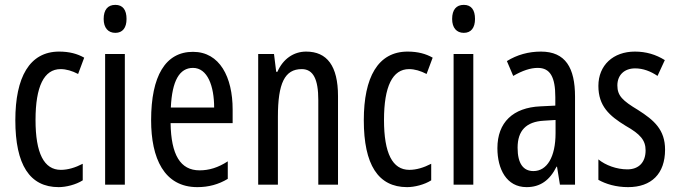

<svg xmlns="http://www.w3.org/2000/svg" viewBox="-20 -852 2785 789"><path d="M221 -83C251 -83 292 -93 320 -111V-179C289 -163 259 -154 230 -154C161 -154 126 -222 126 -359C126 -497 161 -568 229 -568C252 -568 276 -561 301 -548L326 -615C298 -631 265 -640 223 -640C101 -640 43 -534 43 -358C43 -175 102 -83 221 -83Z M454 -832C423 -832 406 -812 406 -774C406 -738 424 -717 454 -717C484 -717 500 -738 500 -774C500 -811 485 -832 454 -832ZM493 -630H412V-93H493Z M773 -639C660 -639 601 -540 601 -358C601 -202 654 -83 791 -83C837 -83 878 -94 916 -117V-189C876 -163 839 -152 800 -152C721 -152 683 -216 681 -346H936V-402C936 -535 883 -639 773 -639ZM773 -573C833 -573 860 -498 860 -410H682C687 -521 718 -573 773 -573Z M1238 -640C1187 -640 1143 -610 1120 -557H1115L1106 -630H1041V-93H1122V-372C1122 -510 1150 -568 1220 -568C1268 -568 1288 -525 1288 -441V-93H1369V-457C1369 -581 1324 -640 1238 -640Z M1653 -83C1683 -83 1724 -93 1752 -111V-179C1721 -163 1691 -154 1662 -154C1593 -154 1558 -222 1558 -359C1558 -497 1593 -568 1661 -568C1684 -568 1708 -561 1733 -548L1758 -615C1730 -631 1697 -640 1655 -640C1533 -640 1475 -534 1475 -358C1475 -175 1534 -83 1653 -83Z M1886 -832C1855 -832 1838 -812 1838 -774C1838 -738 1856 -717 1886 -717C1916 -717 1932 -738 1932 -774C1932 -811 1917 -832 1886 -832ZM1925 -630H1844V-93H1925Z M2203 -640C2152 -640 2105 -627 2063 -601L2089 -540C2127 -562 2160 -573 2190 -573C2241 -573 2262 -535 2262 -453V-418L2201 -415C2088 -410 2024 -349 2024 -243C2024 -158 2061 -83 2144 -83C2200 -83 2239 -111 2267 -167H2269L2281 -93H2343V-455C2343 -573 2304 -640 2203 -640ZM2215 -356 2263 -359V-305C2263 -207 2228 -149 2172 -149C2131 -149 2107 -179 2107 -245C2107 -315 2142 -352 2215 -356Z M2713 -237C2713 -319 2668 -358 2602 -400C2539 -438 2517 -458 2517 -501C2517 -543 2545 -571 2590 -571C2623 -571 2654 -559 2682 -540L2712 -605C2675 -628 2635 -640 2589 -640C2500 -640 2439 -584 2439 -499C2439 -416 2484 -376 2551 -335C2611 -301 2633 -276 2633 -234C2633 -185 2605 -156 2558 -156C2514 -156 2468 -173 2439 -197V-113C2469 -96 2511 -83 2561 -83C2657 -83 2713 -138 2713 -237Z"/></svg>

Font: Noto Sans Kannada UI ExtraCondensed
Style: Regular
Weight: 400
Width: 2
Designer: Jelle Bosma - Monotype Design Team
Foundry: Monotype Imaging Inc.
Version: Version 2.005